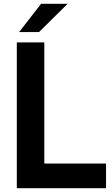

<svg xmlns="http://www.w3.org/2000/svg" viewBox="-20 -985 586 1005"><path d="M535 0H68V-763H212V-129H535ZM184 -817H80L195 -965H334Z"/></svg>

Font: Open Sauce One
Style: Bold
Weight: 700
Designer: Alfredo Marco Pradil
Foundry: Creative Sauce Fz LLC
Version: Version 1.477